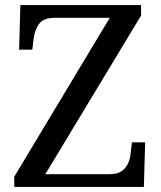

<svg xmlns="http://www.w3.org/2000/svg" viewBox="-20 -734 632 754"><path d="M36 0V-40L411 -664H194Q150 -664 133 -639.5Q116 -615 112 -582L107 -539H55L60 -714H534V-673L158 -50H410Q440 -50 457 -61.5Q474 -73 482.5 -91.5Q491 -110 493 -132L498 -175H550L545 0Z"/></svg>

Font: Noto Serif Malayalam
Style: Regular
Weight: 400
Designer: Indian type Foundry, Jelle Bosma, Monotype Design Team
Foundry: Monotype Imaging Inc.
Version: Version 2.103